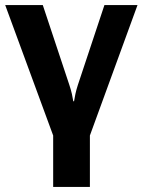

<svg xmlns="http://www.w3.org/2000/svg" viewBox="-29 -535 562 758"><path d="M180.9 203.1H325.9V0L513.9 -515.1H383.3L278.3 -199.2Q272 -179.7 268.6 -163.7Q265.1 -147.7 263.4 -135.3H260.3Q258.5 -147.7 254.9 -163.9Q251.2 -180.2 244.9 -199.2L139.9 -515.1H-8.5L180.9 0Z"/></svg>

Font: Roboto Flex
Style: Regular
Weight: 400
Designer: Berlow after Robertson
Foundry: Google
Version: Version 3.200;gftools[0.9.32]